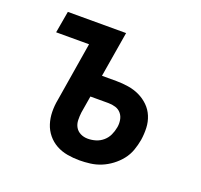

<svg xmlns="http://www.w3.org/2000/svg" viewBox="-100 -642 799 762"><g transform="rotate(20 300.0 -261.0)"><path d="M307 8Q281 8 255.5 3.5Q230 -1 208.5 -13Q187 -25 171.5 -44Q156 -63 148.5 -86.5Q141 -110 140.5 -136Q140 -162 145 -188L186 -438H47L63 -530H309L277 -338H338Q363 -338 388.5 -334Q414 -330 436 -319.5Q458 -309 475.5 -292Q493 -275 502.5 -252Q512 -229 513 -203.5Q514 -178 510 -152Q506 -129 498 -106.5Q490 -84 475 -65Q460 -46 440 -31Q420 -16 398 -7Q376 2 352.5 5Q329 8 307 8ZM309 -84Q326 -84 342.5 -89Q359 -94 372.5 -105.5Q386 -117 393.5 -133Q401 -149 404 -166Q407 -181 404.5 -197Q402 -213 392.5 -224.5Q383 -236 368.5 -240.5Q354 -245 338 -245H262L250 -173Q248 -157 248.5 -140.5Q249 -124 256.5 -111Q264 -98 278 -91Q292 -84 309 -84Z"/></g></svg>

Font: Iosevka Curly SmBdEx
Style: Italic
Weight: 600
Width: 7
Italic angle: -9°
Monospace: yes
Designer: Belleve Invis
Foundry: Belleve Invis
Version: Version 11.1.0; ttfautohint (v1.8.3)